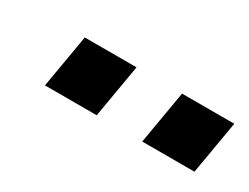

<svg xmlns="http://www.w3.org/2000/svg" viewBox="-29 -841 450 347"><g transform="rotate(30 196.5 -667.5)"><path d="M62 -612 81 -723H189L170 -612ZM265 -612 284 -723H393L374 -612Z"/></g></svg>

Font: Archivo Variable SemiBold
Style: Italic
Weight: 600
Italic angle: -10°
Designer: Hector Gatti
Foundry: Omnibus-Type
Version: Version 2.001